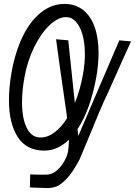

<svg xmlns="http://www.w3.org/2000/svg" viewBox="-20 -755 686 976"><path d="M25.5 -246.5Q25.5 -311 38.5 -386Q57 -490 95 -568.8Q133 -647.5 187.8 -691.2Q242.5 -735 308 -735Q363.5 -735 402.5 -704.2Q441.5 -673.5 461.2 -617.5Q481 -561.5 481 -485.5Q481 -429.5 469.5 -363Q455.5 -284.5 431.5 -216.5Q407.5 -148.5 374 -98.5L378 -64L586.5 -550L646 -544.5L600 -443Q539.5 -308.5 526 -277Q510 -245.5 485.8 -188Q461.5 -130.5 425 -41.5Q397 27.5 385 54.5Q350 121 319 153.2Q288 185.5 266.2 193.2Q244.5 201 222 201Q204 201 161 199L132 198L133.5 131.5Q155.5 133 214 133Q243.5 133 267.8 112.5Q292 92 307.2 63.8Q322.5 35.5 326 14Q329.5 -7 330.5 -45Q273.5 10.5 205 10.5Q114.5 10.5 70 -58.8Q25.5 -128 25.5 -246.5ZM321.5 -155 304.5 -273.5Q282.5 -425 265 -555.5L327 -550L360.5 -231.5Q388.5 -300 402.5 -381Q411.5 -433.5 411.5 -480Q411.5 -535.5 399.5 -578.2Q387.5 -621 366 -644.5Q344.5 -668 316.5 -668Q275 -668 231.2 -626.2Q187.5 -584.5 153 -513.8Q118.5 -443 104 -360Q92 -293.5 92 -235.5Q92 -153 116.2 -104.5Q140.5 -56 185.5 -56Q222 -56 257 -82Q292 -108 321.5 -155Z"/></svg>

Font: JuliaMono Black
Style: Italic
Weight: 900
Italic angle: -9°
Monospace: yes
Designer: cormullion
Foundry: corm
Version: Version 0.057; ttfautohint (v1.8.4)